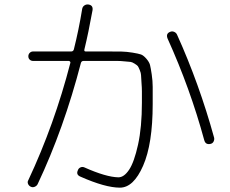

<svg xmlns="http://www.w3.org/2000/svg" viewBox="-20 -823 1040 870"><path d="M108.4 -6.8Q226.6 -258.8 298.8 -538.1Q299.8 -541 297.4 -543.9Q294.9 -546.9 292 -546.9H129.9Q121.1 -546.9 114.7 -552.7Q108.4 -558.6 108.4 -567.9Q108.4 -577.1 114.7 -583.5Q121.1 -589.8 129.9 -589.8H302.7Q311.5 -589.8 314.5 -598.6Q336.9 -687.5 352.5 -783.2Q354.5 -793 362.3 -798.3Q370.1 -803.7 379.9 -802.7Q402.3 -799.8 399.4 -777.3Q380.9 -674.8 362.3 -598.6Q360.4 -589.8 368.2 -589.8H462.9Q506.8 -589.8 530.3 -589.4Q553.7 -588.9 580.6 -584.5Q607.4 -580.1 618.7 -576.2Q629.9 -572.3 643.1 -557.1Q656.2 -542 659.7 -528.8Q663.1 -515.6 667.5 -485.8Q671.9 -456.1 671.9 -429.2Q671.9 -402.3 671.9 -351.6Q671.9 -170.9 628.4 -71.8Q585 27.3 523.4 27.3Q457 27.3 344.7 -22.5Q323.2 -31.2 333 -51.8Q335.9 -60.5 344.7 -64.5Q353.5 -68.4 362.3 -64.5Q460.9 -20.5 516.6 -19.5Q542 -19.5 564.9 -53.7Q587.9 -87.9 605.5 -167.5Q623 -247.1 623 -357.4Q623 -393.6 623 -409.2Q623 -424.8 621.1 -449.2Q619.1 -473.6 619.1 -482.4Q619.1 -491.2 613.3 -505.4Q607.4 -519.5 604.5 -523.4Q601.6 -527.3 589.8 -534.7Q578.1 -542 571.3 -542.5Q564.5 -543 544.9 -544.9Q525.4 -546.9 512.2 -546.9Q499 -546.9 469.7 -546.9H358.4Q349.6 -546.9 346.7 -538.1Q269.5 -240.2 150.4 11.7Q146.5 19.5 137.2 23.4Q127.9 27.3 119.1 22.9Q110.4 18.6 106.9 9.8Q103.5 1 108.4 -6.8ZM905.3 -188.5Q841.8 -421.9 739.3 -648.4Q730.5 -670.9 751 -678.7Q759.8 -682.6 769 -678.7Q778.3 -674.8 782.2 -666Q882.8 -443.4 950.2 -199.2Q952.1 -190.4 947.8 -181.6Q943.4 -172.9 933.6 -170.9Q911.1 -166 905.3 -188.5Z"/></svg>

Font: Rounded Mgen+ 1mn light
Style: Regular
Weight: 200
Designer: [Source Han Sans]
Ryoko NISHIZUKA  (kana & ideographs); Paul D. Hunt (Latin, Greek & Cyrillic); Wenlong ZHANG  (bopomofo
Version: Version 1.059.20150602